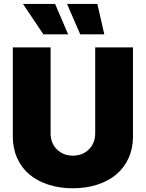

<svg xmlns="http://www.w3.org/2000/svg" viewBox="-20 -975 762 1003"><path d="M477.3 -727.3H674.7V-261.4Q674.7 -199.9 651.8 -149.3Q628.9 -98.7 587.9 -64.1Q546.9 -29.5 488.6 -10.5Q430.4 8.5 360.8 8.5Q290.8 8.5 232.4 -10.5Q174 -29.5 133.2 -64.1Q92.3 -98.7 69.6 -149.3Q46.9 -199.9 46.9 -261.4V-727.3H244.3V-278.4Q244.3 -227.6 277.2 -194.8Q310 -161.9 360.8 -161.9Q411.6 -161.9 444.4 -194.8Q477.3 -227.6 477.3 -278.4ZM335.9 -795.5H206.7L100.1 -954.5H267.8ZM524.9 -795.5H399.1L330.3 -954.5H488.6Z"/></svg>

Font: Karasuma Gothic
Style: Black
Weight: 900
Designer: Rasmus Andersson / Ryoko Nishizuka
Foundry: Genbu
Version: Version 1.00